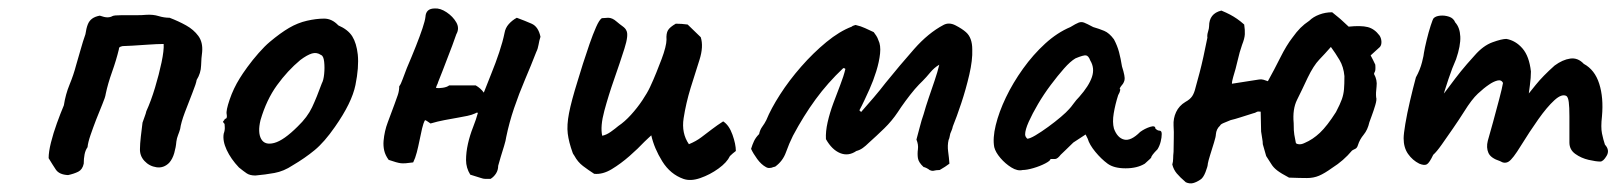

<svg xmlns="http://www.w3.org/2000/svg" viewBox="-20 -425 3822 454"><path d="M141 -11Q120 -12 112 -24Q104 -36 95 -51Q95 -66 100.5 -88Q106 -110 114.5 -133.5Q123 -157 131 -176Q135 -202 144.5 -225Q154 -248 160 -271Q166 -291 171 -309Q176 -327 182 -344Q184 -358 187.5 -367Q191 -376 198 -381Q205 -386 216 -388Q227 -384 234 -384Q241 -384 246 -387Q250 -389 265.5 -389Q281 -389 299 -389Q317 -389 326 -390Q342 -391 355 -387Q368 -383 381 -383Q402 -375 420 -365Q438 -355 449 -340Q460 -325 458 -302Q456 -288 455.5 -270Q455 -252 445 -236Q444 -228 435 -205.5Q426 -183 417 -159Q408 -135 406 -120Q404 -113 401 -105.5Q398 -98 397 -90Q396 -77 392 -63Q388 -49 380 -40Q367 -27 350 -29.5Q333 -32 321.5 -44.5Q310 -57 311 -74Q311 -84 313 -102Q315 -120 317 -135Q320 -144 322.5 -150.5Q325 -157 326 -162Q337 -186 346.5 -217.5Q356 -249 362 -277.5Q368 -306 367 -321Q352 -321 331 -319.5Q310 -318 292.5 -317Q275 -316 270 -316Q265 -315 263 -313.5Q261 -312 261 -308Q255 -283 245 -255Q235 -227 230 -203Q229 -195 222 -178.5Q215 -162 207.5 -142.5Q200 -123 194 -105.5Q188 -88 187 -77Q182 -70 180 -60Q178 -50 178 -38Q175 -24 165 -19Q155 -14 141 -11Z M584 -10Q571 -10 563.5 -15Q556 -20 545 -29Q526 -49 516 -70.5Q506 -92 509 -109Q512 -117 511.5 -124.5Q511 -132 511 -132Q506 -137 508 -138.5Q510 -140 512 -144Q518 -144 516 -155Q514 -163 523 -189.5Q532 -216 547 -240Q553 -250 565 -266.5Q577 -283 591.5 -299.5Q606 -316 618 -326Q643 -347 663.5 -359Q684 -371 706 -376Q728 -381 746.5 -381Q765 -381 780 -365Q803 -355 813 -339Q823 -323 826 -296Q829 -266 820.5 -224Q812 -182 772 -125Q747 -89 724 -70Q701 -51 672 -34Q651 -20 629 -16Q607 -12 584 -10ZM684 -126Q707 -148 718 -171.5Q729 -195 741 -228Q745 -235 746.5 -250Q748 -265 746.5 -279Q745 -293 739 -295Q729 -302 717.5 -298.5Q706 -295 690 -283Q660 -258 635 -223.5Q610 -189 596 -141Q589 -112 597.5 -96.5Q606 -81 628.5 -87Q651 -93 684 -126Z M1140 -2Q1132 -2 1127.5 -2Q1123 -2 1116 -4.5Q1109 -7 1092 -12Q1082 -28 1082 -46.5Q1082 -65 1086.5 -85Q1091 -105 1098.5 -124Q1106 -143 1110 -158Q1109 -159 1107 -158.5Q1105 -158 1104 -157Q1095 -153 1085 -151Q1075 -149 1064 -147Q1047 -144 1031 -141Q1015 -138 998 -133Q995 -135 991.5 -137.5Q988 -140 985 -141Q981 -134 978 -121Q975 -108 972 -93Q969 -78 965.5 -64.5Q962 -51 957 -41Q937 -38 928 -39Q919 -40 899 -47Q891 -58 888.5 -69Q886 -80 887 -92Q889 -115 897 -136Q905 -157 913 -179Q917 -190 920.5 -200Q924 -210 924 -221Q928 -226 932 -237.5Q936 -249 942 -264Q954 -292 963.5 -316Q973 -340 979 -358Q985 -376 986 -385Q987 -405 1008 -405Q1021 -406 1036 -396Q1051 -386 1059 -372Q1067 -358 1059 -344Q1055 -332 1049.5 -317.5Q1044 -303 1038 -287.5Q1032 -272 1026.5 -257.5Q1021 -243 1016 -231Q1015 -227 1013.5 -224.5Q1012 -222 1011 -217Q1017 -216 1027 -217.5Q1037 -219 1042 -223Q1054 -223 1072 -223Q1090 -223 1105 -223Q1117 -216 1124 -206Q1132 -227 1142 -251.5Q1152 -276 1160.5 -301.5Q1169 -327 1173 -347Q1175 -359 1183 -368Q1191 -377 1202 -383Q1221 -376 1237 -369Q1253 -362 1258 -338Q1255 -329 1253.5 -319.5Q1252 -310 1248 -302Q1236 -271 1221.5 -237Q1207 -203 1195.5 -169Q1184 -135 1177 -101Q1176 -93 1172 -80Q1168 -67 1164 -54Q1160 -41 1158 -33Q1158 -23 1153 -15Q1148 -7 1140 -2Z M1596 -2Q1565 -13 1546 -43.5Q1527 -74 1520 -105Q1517 -102 1513 -98.5Q1509 -95 1504 -90Q1489 -74 1468.5 -56Q1448 -38 1426.5 -25Q1405 -12 1385 -14Q1371 -23 1358.5 -32.5Q1346 -42 1338 -57Q1337 -59 1336 -60Q1335 -61 1334 -64Q1325 -89 1322.5 -109Q1320 -129 1325.5 -157.5Q1331 -186 1346 -234Q1351 -251 1358.5 -274.5Q1366 -298 1374 -321Q1382 -344 1389.5 -361Q1397 -378 1403 -382Q1407 -382 1411 -382.5Q1415 -383 1418 -383Q1428 -383 1438 -374Q1445 -368 1452 -363Q1459 -358 1461 -353Q1467 -343 1456.5 -310Q1446 -277 1432 -237Q1419 -200 1409 -163Q1399 -126 1404 -104Q1414 -106 1424.5 -113.5Q1435 -121 1442 -127Q1457 -137 1472 -153.5Q1487 -170 1499 -188Q1511 -206 1517 -219Q1525 -236 1532 -253.5Q1539 -271 1544.5 -285.5Q1550 -300 1553 -312Q1556 -324 1556 -331Q1555 -346 1559.5 -353.5Q1564 -361 1578 -369Q1585 -369 1592 -368.5Q1599 -368 1606 -367Q1613 -360 1621 -352.5Q1629 -345 1637 -337Q1644 -315 1634 -283.5Q1624 -252 1613 -217Q1602 -181 1596.5 -145.5Q1591 -110 1609 -84Q1626 -91 1638.5 -100.5Q1651 -110 1663.5 -119.5Q1676 -129 1690 -138Q1704 -129 1712 -106.5Q1720 -84 1720 -68Q1716 -65 1712.5 -62Q1709 -59 1706 -56Q1699 -41 1679 -26.5Q1659 -12 1636 -4Q1613 4 1596 -2Z M2178 -23Q2176 -25 2171 -27.5Q2166 -30 2164 -30Q2152 -41 2150.5 -51Q2149 -61 2150.5 -72Q2152 -83 2147 -95Q2151 -109 2155 -125Q2159 -141 2164 -155Q2169 -173 2176 -193.5Q2183 -214 2190 -234.5Q2197 -255 2201 -272Q2189 -265 2179.5 -253.5Q2170 -242 2162 -234Q2158 -230 2153 -225Q2148 -220 2143 -214Q2132 -201 2121 -186Q2110 -171 2103 -160Q2089 -139 2071 -121.5Q2053 -104 2034 -87Q2027 -80 2020 -75Q2013 -70 2005 -68Q1986 -55 1966.5 -63Q1947 -71 1933 -96Q1932 -114 1937 -136Q1942 -158 1950.5 -181Q1959 -204 1967 -224.5Q1975 -245 1979 -262Q1978 -263 1977 -263.5Q1976 -264 1974 -264Q1937 -229 1908.5 -190Q1880 -151 1855 -104Q1846 -86 1838.5 -65Q1831 -44 1813 -31Q1812 -31 1811 -30.5Q1810 -30 1809 -30Q1808 -30 1806 -29Q1804 -28 1801 -28Q1796 -27 1791 -30Q1780 -36 1770.5 -49Q1761 -62 1756 -73Q1759 -83 1763 -91.5Q1767 -100 1775 -108Q1777 -118 1782.5 -125.5Q1788 -133 1792 -141Q1803 -168 1824.5 -201.5Q1846 -235 1874.5 -267.5Q1903 -300 1934 -325.5Q1965 -351 1994 -362Q1996 -364 1998.5 -364.5Q2001 -365 2003 -366Q2016 -363 2025.5 -358.5Q2035 -354 2046 -349Q2049 -345 2052 -340.5Q2055 -336 2057 -330Q2063 -318 2061 -298.5Q2059 -279 2052 -256.5Q2045 -234 2036 -214Q2031 -203 2024.5 -189Q2018 -175 2012 -164Q2014 -163 2014.5 -162Q2015 -161 2016 -160Q2031 -177 2046 -194.5Q2061 -212 2074 -229Q2108 -271 2141.5 -309Q2175 -347 2211 -366Q2224 -373 2239.5 -365Q2255 -357 2264 -349Q2279 -336 2279 -308Q2280 -283 2272 -248.5Q2264 -214 2253 -181Q2242 -148 2233 -126Q2232 -121 2230.5 -117.5Q2229 -114 2227 -109Q2226 -106 2225.5 -102Q2225 -98 2223 -94Q2220 -81 2222 -66.5Q2224 -52 2225 -38Q2216 -31 2202 -23Q2198 -23 2194 -22.5Q2190 -22 2186 -21Q2184 -21 2182 -21.5Q2180 -22 2178 -23Z M2398 -23Q2386 -20 2371.5 -29Q2357 -38 2345.5 -51.5Q2334 -65 2331 -77Q2327 -98 2334.5 -129Q2342 -160 2358.5 -194.5Q2375 -229 2399 -262.5Q2423 -296 2451.5 -322Q2480 -348 2511 -361Q2524 -369 2530.5 -371.5Q2537 -374 2543.5 -371.5Q2550 -369 2565 -361Q2579 -357 2591 -352Q2603 -347 2614 -332Q2622 -317 2626 -302Q2630 -287 2633 -268Q2641 -243 2639 -235.5Q2637 -228 2633 -224Q2625 -214 2629 -214Q2629 -214 2628.5 -210.5Q2628 -207 2624 -200Q2617 -178 2613.5 -157Q2610 -136 2614 -121Q2622 -99 2638 -95Q2654 -91 2676 -113Q2687 -121 2699.5 -125Q2712 -129 2712 -121Q2712 -121 2715 -118.5Q2718 -116 2722 -116Q2727 -116 2727 -108Q2727 -100 2724.5 -90Q2722 -80 2717 -72Q2702 -57 2702 -52Q2702 -52 2698.5 -48.5Q2695 -45 2687 -38Q2669 -27 2641.5 -27Q2614 -27 2599 -38Q2584 -49 2570 -66Q2556 -83 2552 -97L2547 -107L2518 -88Q2507 -77 2499.5 -70Q2492 -63 2488 -59Q2485 -55 2481.5 -52Q2478 -49 2474 -49Q2470 -49 2467 -49Q2464 -49 2464 -49Q2464 -45 2451.5 -38.5Q2439 -32 2423.5 -27.5Q2408 -23 2398 -23ZM2409 -97Q2415 -97 2428.5 -105Q2442 -113 2458.5 -125Q2475 -137 2488.5 -148.5Q2502 -160 2508 -167Q2512 -171 2518.5 -180Q2525 -189 2532 -196Q2555 -222 2562 -243Q2569 -264 2558 -282Q2554 -293 2548 -294Q2542 -295 2523 -287Q2511 -280 2496 -263Q2481 -246 2464.5 -224Q2448 -202 2434.5 -179Q2421 -156 2412.5 -137Q2404 -118 2404 -107Q2404 -103 2406.5 -100Q2409 -97 2409 -97Z M2784 6Q2770 -6 2762.5 -15Q2755 -24 2752 -36Q2754 -43 2754 -50Q2754 -57 2755 -66Q2755 -82 2755.5 -97.5Q2756 -113 2755 -128Q2754 -145 2761 -160Q2768 -175 2783 -184Q2794 -190 2799 -197.5Q2804 -205 2807 -218Q2812 -236 2816.5 -253Q2821 -270 2825.5 -290.5Q2830 -311 2835 -336Q2834 -342 2836.5 -350Q2839 -358 2839 -363Q2839 -393 2868 -400Q2880 -395 2888.5 -390.5Q2897 -386 2905 -380.5Q2913 -375 2922 -367Q2924 -354 2923.5 -344Q2923 -334 2917 -319Q2911 -302 2906.5 -282Q2902 -262 2896 -243Q2895 -239 2894 -235Q2893 -231 2893 -227L2957 -237Q2962 -238 2967.5 -236.5Q2973 -235 2978 -233Q2993 -260 3007.5 -289Q3022 -318 3036 -336Q3046 -350 3055 -359Q3064 -368 3076 -376Q3085 -385 3099.5 -390.5Q3114 -396 3130 -396Q3140 -388 3143.5 -385Q3147 -382 3149.5 -380Q3152 -378 3155.5 -374.5Q3159 -371 3169 -362Q3198 -365 3214 -361Q3230 -357 3242 -341Q3246 -335 3246.5 -327Q3247 -319 3243 -314L3221 -294Q3224 -289 3226.5 -283.5Q3229 -278 3232 -272Q3233 -259 3231 -255.5Q3229 -252 3229 -250Q3237 -236 3235 -220.5Q3233 -205 3234 -195Q3236 -190 3232 -176.5Q3228 -163 3223.5 -151Q3219 -139 3218 -136Q3214 -118 3204.5 -106.5Q3195 -95 3191 -82Q3189 -75 3184.5 -73Q3180 -71 3177 -69Q3157 -45 3130 -28Q3112 -15 3099 -9.5Q3086 -4 3070.5 -4Q3055 -4 3028 -5Q3009 -15 3000 -22Q2991 -29 2986.5 -36.5Q2982 -44 2974 -56Q2971 -67 2966 -84Q2966 -90 2964.5 -98Q2963 -106 2962 -114L2961 -161Q2954 -162 2951 -160Q2948 -158 2943 -157Q2927 -152 2913 -147.5Q2899 -143 2890 -141Q2880 -137 2873 -134Q2866 -131 2865 -128Q2856 -120 2855 -107Q2855 -102 2850.5 -87.5Q2846 -73 2841.5 -58.5Q2837 -44 2836 -38Q2836 -32 2830.5 -18Q2825 -4 2818 0Q2809 6 2801 8Q2793 10 2784 6ZM3065 -87Q3084 -95 3101 -111Q3118 -127 3139 -160Q3149 -179 3153 -190.5Q3157 -202 3158 -214Q3159 -226 3159 -245Q3157 -267 3147.5 -283Q3138 -299 3127 -314Q3113 -298 3099.5 -284Q3086 -270 3072 -241Q3058 -211 3047 -189Q3036 -167 3039 -134Q3039 -114 3040.5 -106.5Q3042 -99 3044 -88Q3044 -85 3050.5 -84Q3057 -83 3065 -87Z M3336 -38Q3320 -46 3309.5 -61Q3299 -76 3299 -98Q3299 -108 3303 -132Q3307 -156 3314 -186Q3321 -216 3328 -242Q3338 -260 3342.5 -278Q3347 -296 3347 -300Q3349 -312 3353.5 -330.5Q3358 -349 3363 -364.5Q3368 -380 3370 -382Q3375 -387 3385.5 -388Q3396 -389 3406.5 -385.5Q3417 -382 3421 -372Q3432 -360 3433 -338.5Q3434 -317 3423 -285Q3414 -265 3405 -238Q3396 -211 3389.5 -188.5Q3383 -166 3382 -158L3351 -157Q3368 -173 3383 -190.5Q3398 -208 3405 -218Q3422 -241 3434.5 -256.5Q3447 -272 3467 -294Q3487 -317 3509 -325Q3531 -333 3542 -333Q3564 -329 3580 -310.5Q3596 -292 3600 -256Q3600 -242 3597.5 -223Q3595 -204 3595 -204Q3595 -204 3611.5 -224.5Q3628 -245 3656 -270Q3675 -284 3693 -286.5Q3711 -289 3725 -274Q3751 -260 3761.5 -227Q3772 -194 3768 -150Q3765 -124 3768 -109.5Q3771 -95 3775 -83Q3787 -70 3779 -56.5Q3771 -43 3764 -43Q3754 -43 3736.5 -47Q3719 -51 3705 -61Q3691 -71 3691 -88V-150Q3691 -172 3689.5 -183.5Q3688 -195 3684 -198Q3673 -204 3655.5 -188Q3638 -172 3617.5 -143Q3597 -114 3576 -80Q3557 -49 3547.5 -43Q3538 -37 3527 -44Q3505 -51 3499.5 -63.5Q3494 -76 3498 -92Q3503 -109 3510.5 -136.5Q3518 -164 3525 -190.5Q3532 -217 3534 -229Q3530 -237 3520.5 -234.5Q3511 -232 3501 -225Q3489 -217 3474.5 -203.5Q3460 -190 3442 -161Q3430 -142 3415.5 -121Q3401 -100 3389 -83Q3377 -66 3369 -59Q3360 -40 3354 -36.5Q3348 -33 3336 -38Z"/></svg>

Font: Caveat SemiBold
Style: Regular
Weight: 600
Designer: Pablo Impallari
Foundry: Pablo Impallari
Version: Version 2.000